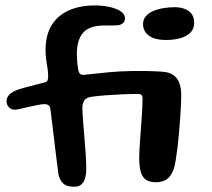

<svg xmlns="http://www.w3.org/2000/svg" viewBox="-20 -662 788 712"><path d="M255.2 30.5Q229.4 30.5 216.2 19.9Q203.1 9.2 197.2 -13.4Q195.6 -24.6 193.2 -43Q190.8 -61.4 188 -84.2Q185.3 -107.1 182.3 -131.6Q179.3 -156 176.5 -179.4Q173.7 -202.8 171.3 -222.6Q169 -242.4 167.1 -255.5Q165.9 -267 160.2 -271.4Q154.6 -275.8 144.7 -275.8Q137.2 -275.8 124.6 -273.5Q111.9 -271.2 90.8 -266.6Q69.1 -261.8 56.1 -258.5Q43.1 -255.2 34.9 -255.2Q21.3 -255.2 12.8 -264.5Q4.2 -273.8 4.2 -287.9Q4.2 -298.9 12.9 -309.2Q21.5 -319.4 40.8 -327.4Q49.7 -331.2 69.9 -336.7Q90.1 -342.2 111.9 -347.8Q133.8 -353.4 147.6 -356.8Q153.5 -358.4 156 -363.3Q158.6 -368.2 158.6 -378.5Q158.6 -393.6 156.2 -408.8Q153.8 -424.1 151.3 -440.8Q148.9 -457.4 148.9 -476.7Q148.9 -530.9 171 -567.6Q193.1 -604.2 234.2 -623Q275.2 -641.8 331.8 -641.8Q361.4 -641.8 386.8 -636.1Q412.2 -630.3 427.9 -619.8Q443.6 -609.2 443.6 -594.3Q443.6 -584.6 438.5 -578.8Q433.5 -572.9 424.1 -569.4Q414.6 -567.3 399.8 -567.6Q384.9 -567.8 365.2 -567.4Q310.4 -567.1 287.7 -540.1Q264.9 -513.1 264.9 -461.2Q264.9 -452.8 265.6 -443.2Q266.2 -433.6 267.2 -424.2Q268.2 -414.8 269.4 -406.7Q271.6 -393.6 276.1 -389Q280.6 -384.4 288.6 -384.4Q291.6 -384.4 306.3 -385.9Q321.1 -387.4 341.8 -389.8Q362.6 -392.2 384.7 -394.2Q406.8 -396.1 424.4 -397.1Q477.1 -399.6 519.6 -398.7Q562.1 -397.8 584.8 -395.9Q610.6 -393.6 625.2 -382Q639.8 -370.4 645.9 -351.8Q652.1 -333.1 652.1 -309.1Q652.1 -294.1 651 -271Q649.9 -247.9 648 -221.2Q646.1 -194.4 643.6 -166.2Q641.1 -138.1 638 -112.5Q634.8 -86.8 631.4 -66.6Q628.1 -46.4 624.2 -35.1Q614.4 -7.9 598.2 2.9Q581.9 13.8 558.2 13.8Q534.7 13.8 521 4.3Q507.3 -5.2 501.8 -25.2Q496.2 -45.3 496.2 -76.4Q496.2 -89.2 497.2 -106.3Q498.1 -123.3 499.5 -142.8Q500.9 -162.2 502.4 -182.7Q503.9 -203.2 505.3 -223.5Q506.7 -243.8 507.7 -261.9Q508.6 -280.1 508.6 -294.4Q508.6 -305.7 504.5 -309.8Q500.3 -313.8 490.5 -313.8Q468.8 -313.8 437.8 -312.5Q406.8 -311.2 376 -308.9Q345.1 -306.7 323.4 -303.6Q299.9 -301.4 292.6 -289.2Q285.4 -277 285.4 -260.8Q285.4 -249.4 286.8 -230.6Q288.2 -211.8 290 -188.8Q291.9 -165.9 293.9 -141.3Q296 -116.8 297.6 -93.4Q299.1 -70.1 299.7 -50.8Q300.2 -31.6 299.1 -18.9Q295.6 7.7 285.1 19.1Q274.6 30.5 255.2 30.5ZM595.7 -513.8Q564.6 -513.8 545.8 -522.1Q527 -530.4 518.7 -543.8Q510.4 -557.2 510.4 -572.1Q510.4 -589.7 521 -601.9Q531.7 -614.1 549.2 -621.5Q566.8 -628.9 587.5 -632.1Q608.3 -635.3 628.1 -635.3Q647.9 -635.3 664.3 -629.3Q680.7 -623.4 690.4 -610.6Q700.1 -597.8 700.1 -577.4Q700.1 -554.9 686.1 -540.9Q672.1 -526.9 648.3 -520.3Q624.6 -513.8 595.7 -513.8Z"/></svg>

Font: Gluten Thin
Style: Regular
Weight: 100
Designer: Tyler Finck
Foundry: Etcetera Type Company
Version: Version 1.300